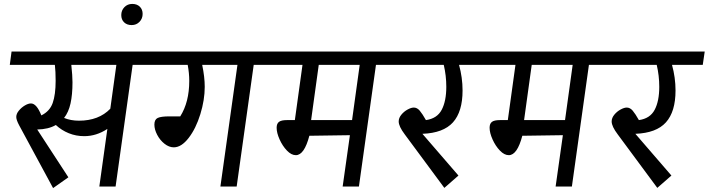

<svg xmlns="http://www.w3.org/2000/svg" viewBox="-20 -952 3617 980"><path d="M776 -621H657L570 0H487L528 -294Q472 -257 410 -257Q368 -257 331 -272Q294 -287 265 -314Q227 -292 170 -291L329 -47L251 8L78 -312Q63 -340 63 -355Q63 -371 76 -387Q89 -403 106.5 -413.5Q124 -424 138 -424Q167 -424 191 -363Q234 -384 249 -426.5Q264 -469 264 -540Q264 -588 260 -621H30L39 -689H786ZM574 -621H344Q350 -565 350 -532Q350 -469 340 -424Q330 -379 307 -350Q341 -336 383 -336Q484 -336 543 -397Z M599 -875Q599 -899 615 -915.5Q631 -932 655 -932Q679 -932 693.5 -918Q708 -904 708 -881Q708 -857 692 -840.5Q676 -824 652 -824Q628 -824 613.5 -838Q599 -852 599 -875Z M1394 -621H1275L1188 0H1105L1192 -621H1012Q1025 -559 1025 -509Q1025 -442 1002.5 -369Q980 -296 943 -248Q906 -200 867 -200Q843 -200 820 -218Q797 -236 782.5 -263.5Q768 -291 768 -316Q768 -342 785 -350Q802 -358 844 -358H900Q946 -431 946 -539Q946 -579 938 -621H732L741 -689H1404Z M2018 -621H1899L1812 0H1729L1766 -262L1559 -259Q1533 -160 1490 -160Q1467 -160 1444.5 -183.5Q1422 -207 1407 -240.5Q1392 -274 1392 -300Q1392 -321 1404 -330Q1416 -339 1444 -339H1485L1524 -621H1350L1360 -689H2028ZM1816 -621H1607L1568 -339H1777Z M2480 -621H2323Q2341 -556 2341 -490Q2341 -382 2292 -327.5Q2243 -273 2136 -269L2320 -56L2248 7L2046 -266Q2015 -307 2015 -332Q2015 -350 2028.5 -366.5Q2042 -383 2060.5 -393Q2079 -403 2092 -403Q2109 -403 2122.5 -387Q2136 -371 2154 -339Q2211 -347 2234.5 -391.5Q2258 -436 2258 -509Q2258 -566 2245 -621H1975L1985 -689H2490Z M3105 -621H2986L2899 0H2816L2853 -262L2646 -259Q2620 -160 2577 -160Q2554 -160 2531.5 -183.5Q2509 -207 2494 -240.5Q2479 -274 2479 -300Q2479 -321 2491 -330Q2503 -339 2531 -339H2572L2611 -621H2437L2447 -689H3115ZM2903 -621H2694L2655 -339H2864Z M3567 -621H3410Q3428 -556 3428 -490Q3428 -382 3379 -327.5Q3330 -273 3223 -269L3407 -56L3335 7L3133 -266Q3102 -307 3102 -332Q3102 -350 3115.5 -366.5Q3129 -383 3147.5 -393Q3166 -403 3179 -403Q3196 -403 3209.5 -387Q3223 -371 3241 -339Q3298 -347 3321.5 -391.5Q3345 -436 3345 -509Q3345 -566 3332 -621H3062L3072 -689H3577Z"/></svg>

Font: FiraGO
Style: Italic
Weight: 400
Italic angle: -8°
Designer: bBox Type GmbH
Foundry: bBox Type GmbH
Version: Version 1.001